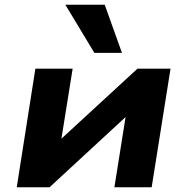

<svg xmlns="http://www.w3.org/2000/svg" viewBox="-20 -794 793 814"><path d="M51 0 130 -503H288L238 -191H224L563 -503H703L623 0H465L515 -314H530L190 0ZM380 -570 257 -774H424L497 -570Z"/></svg>

Font: Nunito Sans 7pt SemiExpanded ExtraBold
Style: Italic
Weight: 800
Width: 6
Italic angle: -9°
Designer: Vernon Adams
Foundry: Vernon Adams
Version: Version 3.101;gftools[0.9.27]